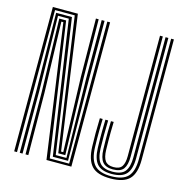

<svg xmlns="http://www.w3.org/2000/svg" viewBox="-116 -910 1001 1028"><g transform="rotate(15 384.5 -396.5)"><path d="M51.2 0V-800H189.8L235.5 -474.8L294 -63.8H306.2L293 -477L290 -800H305.2L308.5 -477L320.8 -51H281.8L176 -787.2H66.8V0ZM82 0V-342.8L76.2 -774.5H163.8L271.2 -38.2H330.5L322.5 -477L322 -800H337.8L338.2 -477L342.8 -25.5H258.5L149.8 -761.8H90L97.5 -342.8V0ZM114 0 111.5 -342.8 100.5 -749H138.5L245.2 -12.5H352.5L353.2 -800H368.5L368 0H230.2L182 -343.8L126.5 -736.2H115.5L126.8 -342.8L129.5 0ZM586 7.2Q512.2 7.2 481.4 -26.4Q450.5 -60 448.2 -133Q447 -172.5 447 -207.6Q447 -242.8 448.5 -290H464Q463 -254.8 462.6 -229.1Q462.2 -203.5 462.5 -181.1Q462.8 -158.8 463.5 -133.5Q465.5 -65.5 493.9 -35.5Q522.2 -5.5 586 -5.5Q651 -5.5 679 -35.1Q707 -64.8 707 -133V-800H722.2V-133Q722.2 -58 690.6 -25.4Q659 7.2 586 7.2ZM586 -18Q529 -18 504.9 -45.8Q480.8 -73.5 479 -134Q478.2 -159.8 477.9 -181.8Q477.5 -203.8 477.9 -229.1Q478.2 -254.5 479.2 -290H494.5Q493 -244.2 493 -208.4Q493 -172.5 494 -134Q496 -78 517.6 -54.4Q539.2 -30.8 585.8 -30.8Q637.2 -30.8 656.6 -56.2Q676 -81.8 676 -132.5V-800H691.5V-133Q691.5 -71.8 667 -44.9Q642.5 -18 586 -18ZM585.8 -43.2Q546.5 -43.2 528.8 -64.5Q511 -85.8 509.5 -134.5Q508.8 -160.5 508.5 -184.6Q508.2 -208.8 508.6 -234.1Q509 -259.5 510 -290H525.2Q524.2 -257.2 523.9 -231.8Q523.5 -206.2 523.9 -183.1Q524.2 -160 524.8 -134.5Q526 -93.5 539.8 -74.8Q553.5 -56 585.8 -56Q620 -56 632.6 -75.2Q645.2 -94.5 645.2 -132.5V-800H660.8V-132.5Q660.8 -88 644.6 -65.6Q628.5 -43.2 585.8 -43.2Z"/></g></svg>

Font: Big Shoulders Inline Display Thin Medium
Style: Regular
Weight: 500
Version: Version 2.002